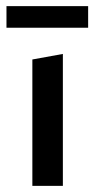

<svg xmlns="http://www.w3.org/2000/svg" viewBox="-20 -603 309 623"><path d="M85 0V-410L184 -428V0ZM1 -513V-583H266V-513Z"/></svg>

Font: Ysabeau Office SemiBold
Style: Regular
Weight: 600
Designer: Christian Thalmann (Catharsis Fonts)
Version: Version 2.001;gftools[0.9.30]; featfreeze: tnum,lnum,ss02